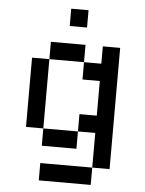

<svg xmlns="http://www.w3.org/2000/svg" viewBox="-60 -775 756 1004"><g transform="rotate(5 318.0 -272.5)"><path d="M181.8 -545.5V-454.5H363.6V-545.5ZM90.9 -454.5V-90.9H181.8V-454.5ZM181.8 -90.9V0H363.6V-90.9ZM181.8 90.9V181.8H454.5V90.9ZM363.6 -181.8V-90.9H454.5V90.9H545.5V-545.5H454.5V-454.5H363.6V-363.6H454.5V-181.8ZM272.7 -727.3V-636.4H363.6V-727.3Z"/></g></svg>

Font: Departure Mono
Style: Regular
Weight: 400
Monospace: yes
Designer: Helena Zhang
Version: Version 1.500;Glyphs 3.3.1 (3343)